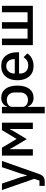

<svg xmlns="http://www.w3.org/2000/svg" viewBox="1208 -1780 772 3229"><g transform="rotate(-90 1594.5 -166.0)"><path d="M293 -214 397 -520H502L283 103Q264 157 234.5 178.5Q205 200 146 200H83V111H171L201 23L12 -520H121L225 -214L255 -101H260Z M592 0V-520H724L871 -274H873L1020 -520H1146V0H1039V-386H1035L1001 -322L869 -102L737 -322L703 -386H699V0Z M1302 200V-520H1411V-434H1416Q1432 -480 1471 -506Q1510 -532 1562 -532Q1660 -532 1714.5 -460Q1769 -388 1769 -260Q1769 -132 1714.5 -60Q1660 12 1562 12Q1510 12 1471.5 -14Q1433 -40 1416 -86H1411V200ZM1529 -82Q1585 -82 1619.5 -118.5Q1654 -155 1654 -215V-305Q1654 -365 1619.5 -401.5Q1585 -438 1529 -438Q1479 -438 1445 -413Q1411 -388 1411 -349V-171Q1411 -132 1445 -107Q1479 -82 1529 -82Z M2098 12Q1987 12 1923 -61.5Q1859 -135 1859 -260Q1859 -385 1923 -458.5Q1987 -532 2098 -532Q2208 -532 2268.5 -459Q2329 -386 2329 -273V-232H1972V-215Q1972 -154 2008 -116Q2044 -78 2109 -78Q2197 -78 2246 -156L2310 -93Q2280 -45 2224.5 -16.5Q2169 12 2098 12ZM2098 -447Q2042 -447 2007 -409Q1972 -371 1972 -311V-304H2214V-314Q2214 -374 2183 -410.5Q2152 -447 2098 -447Z M2450 0V-520H2559V-89H2726V-520H2835V-89H3002V-520H3111V0Z"/></g></svg>

Font: IBM Plex Sans Medm
Style: Regular
Weight: 500
Designer: Mike Abbink, Paul van der Laan, Pieter van Rosmalen
Foundry: Bold Monday
Version: Version 3.005